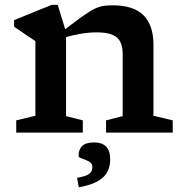

<svg xmlns="http://www.w3.org/2000/svg" viewBox="-20 -547 758 792"><path d="M417.5 -50.5 486 -68V-325Q486 -372 461.8 -392.8Q437.5 -413.5 378.5 -413.5Q347.5 -413.5 314.5 -408Q281.5 -402.5 252.5 -394V-68L321.5 -50.5V0H47V-50.5L126 -69.5V-377.5Q117.5 -383 94.8 -398.2Q72 -413.5 38 -437V-464L193.5 -527H218L249 -426.5Q294.5 -461.5 322.8 -481.5Q351 -501.5 370.2 -510.8Q389.5 -520 406 -522.5Q422.5 -525 445 -525Q531.5 -525 572.2 -483.8Q613 -442.5 613 -362.5V-69.5L692.5 -50.5V0H417.5ZM298 186.5Q336 180 348.5 169.8Q361 159.5 361 142Q361 126.5 346.8 119Q332.5 111.5 318.2 107Q304 102.5 304 96.5Q304 69.5 319.2 55Q334.5 40.5 369.5 40.5Q399.5 40.5 417 56.8Q434.5 73 434.5 113Q434.5 136.5 424.5 158.8Q414.5 181 386.5 198.5Q358.5 216 305 225.5Z"/></svg>

Font: Newsreader Caption Medium
Style: Regular
Weight: 500
Designer: Hugues Gentile
Foundry: Production Type
Version: Version 1.001